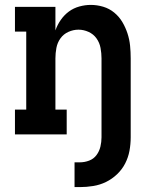

<svg xmlns="http://www.w3.org/2000/svg" viewBox="-20 -548 640 783"><path d="M284 215V114H306Q325 114 343.5 107Q362 100 373.5 84.5Q385 69 389.5 50Q394 31 394 12V-310Q394 -331 390 -352.5Q386 -374 373.5 -391.5Q361 -409 341 -418Q321 -427 300 -427Q279 -427 259 -418Q239 -409 226.5 -391.5Q214 -374 210 -352.5Q206 -331 206 -310V-101H252V0H41V-101H87V-419H41V-520H206V-424Q214 -447 228 -467Q242 -487 261 -501Q280 -515 303.5 -521.5Q327 -528 350 -528Q376 -528 401 -520.5Q426 -513 446 -496.5Q466 -480 479 -458Q492 -436 500 -411.5Q508 -387 510.5 -361.5Q513 -336 513 -310V12Q513 40 508 67Q503 94 490.5 118.5Q478 143 457.5 162.5Q437 182 412.5 194Q388 206 360.5 210.5Q333 215 306 215Z"/></svg>

Font: Iosevka HT Extended
Style: Bold
Weight: 700
Width: 7
Monospace: yes
Designer: Belleve Invis
Foundry: Belleve Invis
Version: Version 32.3.0; ttfautohint (v1.8.4)